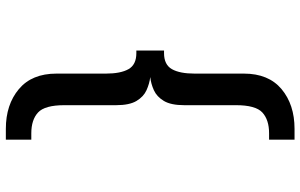

<svg xmlns="http://www.w3.org/2000/svg" viewBox="-214 -640 1078 690"><g transform="rotate(90 325.0 -295.0)"><path d="M443 223Q356 223 300.2 176.2Q244.5 129.5 244.5 41V-136.5Q244.5 -189.5 228.5 -217.8Q212.5 -246 171 -246H161.5V-345.5H171Q212.5 -345.5 228.5 -373.8Q244.5 -402 244.5 -455.5V-632.5Q244.5 -721 300.2 -767.8Q356 -814.5 443 -814.5H482V-723H459Q410.5 -723 384.2 -698.8Q358 -674.5 358 -604V-418Q358 -370.5 342.8 -345Q327.5 -319.5 304.2 -309Q281 -298.5 257 -296Q281 -293 304.2 -282.5Q327.5 -272 342.8 -246.5Q358 -221 358 -173.5V12.5Q358 83 384.2 107.2Q410.5 131.5 459 131.5H482V223Z"/></g></svg>

Font: Trispace Medium
Style: Regular
Weight: 500
Designer: Tyler Finck
Foundry: Etcetera Type Company
Version: Version 1.210; ttfautohint (v1.8.3)